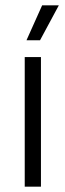

<svg xmlns="http://www.w3.org/2000/svg" viewBox="-20 -702 246 722"><path d="M73 0V-487.5H134V0ZM138.5 -682H201V-681.5L130.5 -550.5H80V-551.5Z"/></svg>

Font: Anek Telugu Medium Light
Style: Regular
Weight: 300
Version: Version 1.003